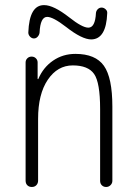

<svg xmlns="http://www.w3.org/2000/svg" viewBox="-20 -745 540 765"><path d="M82 -25.4V-496.1Q82 -505.9 88.9 -512.7Q95.7 -519.5 106 -519.5Q116.2 -519.5 123 -512.7Q129.9 -505.9 129.9 -496.1V-430.7Q129.9 -429.7 131.8 -429.7Q132.8 -429.7 132.8 -430.7Q152.3 -476.6 191.4 -503.4Q230.5 -530.3 280.3 -530.3Q360.4 -530.3 394 -482.9Q427.7 -435.5 427.7 -320.3V-24.4Q427.7 -14.6 420.4 -7.3Q413.1 0 402.8 0Q392.6 0 385.7 -6.8Q378.9 -13.7 378.9 -24.4V-310.5Q378.9 -416 355 -450.2Q331.1 -484.4 270 -484.4Q209 -484.4 170.4 -427.2Q131.8 -370.1 131.8 -271.5V-25.4Q131.8 -14.6 125 -7.3Q118.2 0 106.9 0Q95.7 0 88.9 -6.8Q82 -13.7 82 -25.4ZM92.8 -615.2Q96.7 -725.6 156.2 -724.6Q193.4 -724.6 255.9 -675.8Q307.6 -634.8 332 -634.8Q359.4 -634.8 362.3 -693.4Q363.3 -702.1 369.6 -708.5Q376 -714.8 384.8 -714.8Q393.6 -714.8 400.9 -708Q408.2 -701.2 407.2 -692.4Q403.3 -588.9 343.8 -587.9Q306.6 -587.9 243.2 -637.7Q191.4 -677.7 168 -677.7Q140.6 -677.7 137.7 -615.2Q136.7 -606.4 130.4 -599.1Q124 -591.8 115.2 -591.8Q106.4 -591.8 99.6 -599.1Q92.8 -606.4 92.8 -615.2Z"/></svg>

Font: Rounded-X Mgen+ 1m light
Style: Regular
Weight: 200
Designer: [Source Han Sans]
Ryoko NISHIZUKA  (kana & ideographs); Paul D. Hunt (Latin, Greek & Cyrillic); Wenlong ZHANG  (bopomofo
Version: Version 1.059.20150602